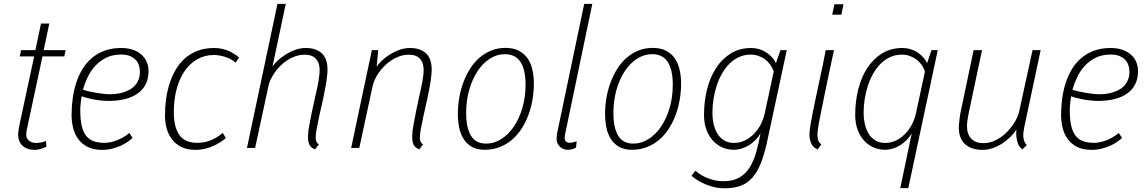

<svg xmlns="http://www.w3.org/2000/svg" viewBox="-20 -782 6050 1015"><path d="M240.7 -657.7 210.9 -517.1H327.1L319.8 -483.9H204.6L122.1 -98.1Q120.1 -90.3 119.4 -83.5Q118.7 -76.7 118.7 -70.8Q118.7 -58.1 123.5 -49.8Q128.4 -41.5 136 -36.1Q143.6 -30.8 152.3 -28.6Q161.1 -26.4 169.4 -26.4Q182.1 -26.4 195.3 -28.6Q208.5 -30.8 222.7 -36.6L225.6 -7.3Q223.1 -5.4 216.6 -2.4Q210 0.5 201.4 3.4Q192.9 6.3 183.1 8.3Q173.3 10.3 164.1 10.3Q122.6 10.3 99.1 -11.7Q75.7 -33.7 75.7 -72.3Q75.7 -78.1 76.9 -86.4Q78.1 -94.7 79.6 -103.8Q81.1 -112.8 83 -121.8Q85 -130.9 86.4 -138.2L160.6 -483.9H84.5L91.3 -517.1H167L196.8 -657.7Z M533.2 -26.9Q562 -26.9 597.2 -40Q632.3 -53.2 663.6 -79.1L680.7 -52.7Q669.4 -42.5 653.3 -31.2Q637.2 -20 616.7 -11Q596.2 -2 571.5 4.2Q546.9 10.3 519 10.3Q474.6 10.3 443.8 -5.1Q413.1 -20.5 394 -46.1Q375 -71.8 366.7 -105Q358.4 -138.2 358.4 -173.8Q358.4 -216.3 364 -259.3Q369.6 -302.2 382.1 -341.6Q394.5 -380.9 414.8 -415Q435.1 -449.2 464.4 -474.4Q493.7 -499.5 532.5 -513.9Q571.3 -528.3 621.1 -528.3Q653.3 -528.3 679.9 -519.8Q706.5 -511.2 725.6 -495.1Q744.6 -479 754.9 -456.3Q765.1 -433.6 765.1 -405.3Q765.1 -365.2 749.8 -335.7Q734.4 -306.2 706.5 -286.9Q678.7 -267.6 639.9 -258.1Q601.1 -248.5 554.7 -248.5Q530.8 -248.5 507.3 -251.5Q483.9 -254.4 464.6 -258.5Q445.3 -262.7 431.2 -266.6Q417 -270.5 411.6 -272.9Q410.2 -265.1 408.9 -255.4Q407.7 -245.6 406.5 -235.6Q405.3 -225.6 404.8 -216.3Q404.3 -207 404.3 -200.2Q404.3 -150.9 411.9 -117.7Q419.4 -84.5 435.3 -64.2Q451.2 -43.9 475.6 -35.4Q500 -26.9 533.2 -26.9ZM621.1 -493.7Q574.2 -493.7 539.8 -476.1Q505.4 -458.5 481.4 -431.4Q457.5 -404.3 442.4 -371.6Q427.2 -338.9 418.5 -308.6Q425.8 -304.7 443.4 -300.5Q460.9 -296.4 482.2 -292.5Q503.4 -288.6 524.9 -286.1Q546.4 -283.7 561 -283.7Q575.7 -283.7 593.3 -285.6Q610.8 -287.6 628.4 -292.7Q646 -297.9 662.6 -306.4Q679.2 -314.9 691.9 -328.4Q704.6 -341.8 712.2 -360.1Q719.7 -378.4 719.7 -402.8Q719.7 -418.9 714.8 -435.3Q710 -451.7 698.2 -464.6Q686.5 -477.5 667.7 -485.6Q648.9 -493.7 621.1 -493.7Z M1023.9 -26.9Q1059.1 -26.9 1092.8 -39.8Q1126.5 -52.7 1157.2 -79.6L1174.3 -52.2Q1162.6 -42.5 1146.5 -31.7Q1130.4 -21 1109.9 -11.5Q1089.4 -2 1064.9 4.2Q1040.5 10.3 1012.7 10.3Q970.2 10.3 939.7 -4.6Q909.2 -19.5 889.9 -44.4Q870.6 -69.3 861.3 -102.1Q852.1 -134.8 852.1 -170.4Q852.1 -212.9 857.7 -256.1Q863.3 -299.3 876 -339.1Q888.7 -378.9 908.7 -413.3Q928.7 -447.8 957.5 -473.4Q986.3 -499 1024.9 -513.7Q1063.5 -528.3 1112.3 -528.3Q1135.7 -528.3 1156 -523.4Q1176.3 -518.6 1192.6 -511Q1209 -503.4 1221.9 -494.6Q1234.9 -485.8 1243.7 -478L1225.6 -451.2Q1200.7 -471.7 1169.7 -481.4Q1138.7 -491.2 1110.8 -491.2Q1061.5 -491.2 1022.2 -468.5Q982.9 -445.8 955.6 -405.8Q928.2 -365.7 913.6 -310.5Q898.9 -255.4 898.9 -190.9Q898.9 -143.1 908.2 -111.6Q917.5 -80.1 933.8 -61.3Q950.2 -42.5 973.1 -34.7Q996.1 -26.9 1023.9 -26.9Z M1608.4 -65.4Q1608.9 -85.9 1614.7 -118.4Q1620.6 -150.9 1628.2 -187.5Q1635.7 -224.1 1644 -260.3Q1652.3 -296.4 1658.2 -323.7Q1662.1 -340.8 1663.3 -350.8Q1664.6 -360.8 1666.5 -372.6Q1669.9 -393.6 1669.7 -414.8Q1669.4 -436 1661.6 -453.4Q1653.8 -470.7 1637.2 -481.7Q1620.6 -492.7 1590.8 -492.7Q1564.5 -492.7 1541 -484.4Q1517.6 -476.1 1497.3 -462.6Q1477.1 -449.2 1460.2 -431.9Q1443.4 -414.6 1430.9 -396.5Q1418.5 -378.4 1410.6 -361.1Q1402.8 -343.8 1399.9 -330.6L1328.6 0H1285.6L1446.8 -761.7H1490.7L1420.4 -429.7Q1429.7 -444.3 1447.8 -461.4Q1465.8 -478.5 1489.3 -493.4Q1512.7 -508.3 1540 -518.3Q1567.4 -528.3 1595.7 -528.3Q1629.9 -528.3 1653.6 -518.1Q1677.2 -507.8 1690.9 -489.3Q1704.6 -470.7 1709 -443.8Q1713.4 -417 1709.5 -384.3Q1708.5 -376 1707.8 -369.9Q1707 -363.8 1706.3 -357.4Q1705.6 -351.1 1704.3 -343.8Q1703.1 -336.4 1701.2 -325.7Q1696.3 -298.3 1690.9 -272.7Q1685.5 -247.1 1679.7 -221.7Q1673.8 -196.3 1668.2 -170.9Q1662.6 -145.5 1657.7 -118.7Q1657.2 -115.7 1656 -109.9Q1654.8 -104 1653.6 -97.4Q1652.3 -90.8 1651.4 -84.7Q1650.4 -78.6 1650.4 -76.2Q1649.9 -66.4 1649.2 -58.3Q1648.4 -50.3 1649.7 -43.2Q1650.9 -36.1 1654.3 -30Q1657.7 -23.9 1665.5 -18.6L1645.5 7.8Q1638.7 4.4 1631.6 0.5Q1624.5 -3.4 1619.1 -11.2Q1613.8 -19 1610.6 -31.7Q1607.4 -44.4 1608.4 -65.4Z M2159.2 -65.4Q2159.7 -85.9 2165.3 -118.4Q2170.9 -150.9 2178.2 -187.5Q2185.5 -224.1 2193.6 -260.3Q2201.7 -296.4 2207.5 -323.7Q2211.4 -340.8 2212.9 -350.8Q2214.4 -360.8 2216.3 -372.6Q2219.7 -393.6 2219.5 -414.8Q2219.2 -436 2211.9 -453.4Q2204.6 -470.7 2188 -481.7Q2171.4 -492.7 2141.6 -492.7Q2115.2 -492.7 2091.8 -484.4Q2068.4 -476.1 2048.1 -462.6Q2027.8 -449.2 2011 -431.9Q1994.1 -414.6 1981.7 -396.5Q1969.2 -378.4 1961.4 -361.1Q1953.6 -343.8 1950.7 -330.6L1879.4 0H1836.4L1945.8 -517.1H1979.5L1971.2 -429.7Q1980.5 -444.3 1998.5 -461.4Q2016.6 -478.5 2040 -493.4Q2063.5 -508.3 2090.8 -518.3Q2118.2 -528.3 2146.5 -528.3Q2180.7 -528.3 2204.3 -518.1Q2228 -507.8 2241.7 -489.3Q2255.4 -470.7 2259.8 -443.8Q2264.2 -417 2260.3 -384.3Q2259.3 -376 2258.5 -369.9Q2257.8 -363.8 2257.1 -357.4Q2256.3 -351.1 2255.1 -343.8Q2253.9 -336.4 2252 -325.7Q2247.1 -298.3 2241.7 -272.7Q2236.3 -247.1 2230.5 -221.7Q2224.6 -196.3 2219 -170.9Q2213.4 -145.5 2208.5 -118.7Q2208 -115.7 2206.8 -109.9Q2205.6 -104 2204.3 -97.4Q2203.1 -90.8 2202.1 -84.7Q2201.2 -78.6 2201.2 -76.2Q2200.7 -66.4 2200 -58.3Q2199.2 -50.3 2200.4 -43.2Q2201.7 -36.1 2205.1 -30Q2208.5 -23.9 2216.3 -18.6L2196.3 7.8Q2189.5 4.4 2182.4 0.5Q2175.3 -3.4 2169.9 -11.2Q2164.6 -19 2161.4 -31.7Q2158.2 -44.4 2159.2 -65.4Z M2652.3 -528.8Q2694.8 -528.8 2723.6 -513.4Q2752.4 -498 2770 -471.9Q2787.6 -445.8 2794.9 -411.4Q2802.2 -377 2802.2 -339.4Q2802.2 -296.9 2794.9 -254.6Q2787.6 -212.4 2773.2 -173.6Q2758.8 -134.8 2737.1 -101.3Q2715.3 -67.9 2686.5 -43.2Q2657.7 -18.6 2621.6 -4.4Q2585.4 9.8 2542.5 9.8Q2502 9.8 2474.9 -5.6Q2447.8 -21 2431.2 -46.9Q2414.6 -72.8 2407.5 -107.2Q2400.4 -141.6 2400.4 -179.2Q2400.4 -221.2 2407.5 -263.7Q2414.6 -306.2 2429 -345Q2443.4 -383.8 2464.4 -417.5Q2485.4 -451.2 2513.4 -475.8Q2541.5 -500.5 2576.2 -514.6Q2610.8 -528.8 2652.3 -528.8ZM2444.3 -185.1Q2444.3 -106.4 2469.7 -64.7Q2495.1 -22.9 2549.3 -22.9Q2592.8 -22.9 2630.9 -47.4Q2668.9 -71.8 2697.3 -114Q2725.6 -156.2 2741.9 -212.9Q2758.3 -269.5 2758.3 -333.5Q2758.3 -495.6 2649.9 -495.6Q2606.4 -495.6 2568.8 -471.2Q2531.2 -446.8 2503.7 -404.5Q2476.1 -362.3 2460.2 -305.7Q2444.3 -249 2444.3 -185.1Z M3068.4 -761.7H3111.3L2970.2 -85.9Q2969.7 -83 2968.8 -78.6Q2967.8 -74.2 2967 -69.8Q2966.3 -65.4 2965.8 -61.8Q2965.3 -58.1 2965.3 -57.1Q2964.4 -40 2972.2 -33.7Q2980 -27.3 2991.2 -27.3Q3000 -27.3 3009.8 -29.5Q3019.5 -31.7 3028.8 -35.2L3024.9 -1.5Q3020.5 1 3009.5 5.4Q2998.5 9.8 2980 9.8Q2970.7 9.8 2960.7 6.3Q2950.7 2.9 2942.1 -4.4Q2933.6 -11.7 2928 -22.5Q2922.4 -33.2 2922.4 -47.9Q2922.4 -59.1 2924.3 -71Q2926.3 -83 2927.2 -87.4Z M3430.7 -528.8Q3473.1 -528.8 3502 -513.4Q3530.8 -498 3548.3 -471.9Q3565.9 -445.8 3573.2 -411.4Q3580.6 -377 3580.6 -339.4Q3580.6 -296.9 3573.2 -254.6Q3565.9 -212.4 3551.5 -173.6Q3537.1 -134.8 3515.4 -101.3Q3493.7 -67.9 3464.8 -43.2Q3436 -18.6 3399.9 -4.4Q3363.8 9.8 3320.8 9.8Q3280.3 9.8 3253.2 -5.6Q3226.1 -21 3209.5 -46.9Q3192.9 -72.8 3185.8 -107.2Q3178.7 -141.6 3178.7 -179.2Q3178.7 -221.2 3185.8 -263.7Q3192.9 -306.2 3207.3 -345Q3221.7 -383.8 3242.7 -417.5Q3263.7 -451.2 3291.7 -475.8Q3319.8 -500.5 3354.5 -514.6Q3389.2 -528.8 3430.7 -528.8ZM3222.7 -185.1Q3222.7 -106.4 3248 -64.7Q3273.4 -22.9 3327.6 -22.9Q3371.1 -22.9 3409.2 -47.4Q3447.3 -71.8 3475.6 -114Q3503.9 -156.2 3520.3 -212.9Q3536.6 -269.5 3536.6 -333.5Q3536.6 -495.6 3428.2 -495.6Q3384.8 -495.6 3347.2 -471.2Q3309.6 -446.8 3282 -404.5Q3254.4 -362.3 3238.5 -305.7Q3222.7 -249 3222.7 -185.1Z M3947.8 -493.2Q3915 -493.2 3887.5 -480.7Q3859.9 -468.3 3837.4 -446.3Q3814.9 -424.3 3797.9 -394.8Q3780.8 -365.2 3769.3 -330.8Q3757.8 -296.4 3752 -259Q3746.1 -221.7 3746.1 -184.1Q3746.1 -156.7 3752 -128.9Q3757.8 -101.1 3771 -78.1Q3784.2 -55.2 3806.2 -40.8Q3828.1 -26.4 3860.4 -26.4Q3891.1 -26.4 3918 -39.6Q3944.8 -52.7 3966.1 -74.7Q3987.3 -96.7 4002 -125Q4016.6 -153.3 4022.9 -183.6L4070.3 -403.8Q4063.5 -424.3 4051.5 -440.7Q4039.6 -457 4023.7 -468.8Q4007.8 -480.5 3988.5 -486.8Q3969.2 -493.2 3947.8 -493.2ZM3701.7 -174.3Q3701.7 -244.6 3717.5 -308.6Q3733.4 -372.6 3764.9 -421.4Q3796.4 -470.2 3843 -499.3Q3889.6 -528.3 3951.2 -528.3Q3972.7 -528.3 3992.7 -522.5Q4012.7 -516.6 4029.5 -505.9Q4046.4 -495.1 4059.8 -480.7Q4073.2 -466.3 4082 -448.7L4106 -517.1H4139.2L4035.2 -32.7Q4021 32.7 4002.7 79.3Q3984.4 126 3958.5 155.8Q3932.6 185.5 3896.7 199.5Q3860.8 213.4 3811 213.4Q3775.9 213.4 3746.1 204.8Q3716.3 196.3 3693.6 185.3Q3670.9 174.3 3656 163.3Q3641.1 152.3 3635.7 147.5L3655.8 120.6Q3661.6 125.5 3674.1 134.8Q3686.5 144 3705.6 153.1Q3724.6 162.1 3749.5 168.9Q3774.4 175.8 3805.2 175.8Q3855 175.8 3887.7 157Q3920.4 138.2 3942.1 104.5Q3963.9 70.8 3977.1 24.4Q3990.2 -22 4000.5 -77.1Q3989.7 -58.1 3974.1 -42.2Q3958.5 -26.4 3939.9 -14.6Q3921.4 -2.9 3900.6 3.4Q3879.9 9.8 3859.4 9.8Q3826.7 9.8 3798.1 -2.9Q3769.5 -15.6 3748 -39.3Q3726.6 -63 3714.1 -97.2Q3701.7 -131.3 3701.7 -174.3Z M4304.7 -105.5Q4301.8 -85 4301.8 -82Q4301.8 -76.2 4301.5 -67.9Q4301.3 -59.6 4302.7 -50.8Q4304.2 -42 4308.6 -33.4Q4313 -24.9 4322.3 -18.6L4302.2 8.3Q4296.9 5.4 4289.1 0.7Q4281.2 -3.9 4274.2 -13.9Q4267.1 -23.9 4262.5 -40.5Q4257.8 -57.1 4259.8 -84Q4260.7 -100.1 4265.6 -128.2Q4270.5 -156.2 4277.6 -192.1Q4284.7 -228 4293.5 -269.3Q4302.2 -310.5 4311.5 -353.3Q4320.8 -396 4329.6 -438Q4338.4 -480 4345.2 -517.1H4388.7Q4373 -443.8 4361.1 -387.2Q4349.1 -330.6 4340.3 -287.4Q4331.5 -244.1 4325.2 -213.1Q4318.8 -182.1 4314.7 -160.9Q4310.5 -139.6 4308.1 -126.5Q4305.7 -113.3 4304.7 -105.5ZM4427.7 -704.6H4379.4L4391.1 -759.3H4439Z M4747.1 -493.2Q4714.4 -493.2 4686.8 -480.7Q4659.2 -468.3 4636.7 -446.3Q4614.3 -424.3 4597.2 -394.8Q4580.1 -365.2 4568.6 -330.8Q4557.1 -296.4 4551.3 -259Q4545.4 -221.7 4545.4 -184.1Q4545.4 -156.7 4551.3 -128.9Q4557.1 -101.1 4570.3 -78.1Q4583.5 -55.2 4605.5 -40.8Q4627.4 -26.4 4659.7 -26.4Q4690.4 -26.4 4717.3 -39.6Q4744.1 -52.7 4765.4 -74.7Q4786.6 -96.7 4801.3 -125Q4815.9 -153.3 4822.3 -183.6L4869.6 -403.8Q4862.8 -424.3 4850.8 -440.7Q4838.9 -457 4823 -468.8Q4807.1 -480.5 4787.8 -486.8Q4768.6 -493.2 4747.1 -493.2ZM4501 -174.3Q4501 -244.6 4516.8 -308.6Q4532.7 -372.6 4564.2 -421.4Q4595.7 -470.2 4642.3 -499.3Q4689 -528.3 4750.5 -528.3Q4772 -528.3 4792 -522.5Q4812 -516.6 4828.9 -505.9Q4845.7 -495.1 4859.1 -480.7Q4872.6 -466.3 4881.3 -448.7L4904.3 -517.1H4937.5L4781.7 212.4H4739.3L4799.8 -77.1Q4789.1 -58.1 4773.4 -42.2Q4757.8 -26.4 4739.3 -14.6Q4720.7 -2.9 4700 3.4Q4679.2 9.8 4658.7 9.8Q4626 9.8 4597.4 -2.9Q4568.8 -15.6 4547.4 -39.3Q4525.9 -63 4513.4 -97.2Q4501 -131.3 4501 -174.3Z M5353 -96.2Q5340.3 -77.1 5321.5 -58.3Q5302.7 -39.6 5279.3 -24.2Q5255.9 -8.8 5229 0.7Q5202.1 10.3 5173.8 10.3Q5139.6 10.3 5114.5 0.2Q5089.4 -9.8 5073.7 -28.3Q5058.1 -46.9 5052.2 -73.2Q5046.4 -99.6 5050.3 -132.8Q5051.3 -140.6 5052 -147Q5052.7 -153.3 5053.5 -159.7Q5054.2 -166 5055.4 -173.3Q5056.6 -180.7 5058.6 -191.4L5127 -517.1H5171.4L5103 -193.4Q5099.1 -176.3 5097.7 -166.3Q5096.2 -156.2 5094.2 -144.5Q5090.8 -123.5 5092.5 -102.3Q5094.2 -81.1 5103.5 -64Q5112.8 -46.9 5130.9 -36.1Q5148.9 -25.4 5178.7 -25.4Q5204.6 -25.4 5228 -34.2Q5251.5 -43 5271.5 -57.1Q5291.5 -71.3 5308.1 -89.1Q5324.7 -106.9 5336.9 -125.2Q5349.1 -143.6 5356.7 -160.6Q5364.3 -177.7 5367.2 -189.9L5438.5 -517.1H5481.4L5394.5 -108.4L5390.6 -82.5Q5389.2 -72.8 5389.6 -63Q5390.1 -53.2 5392.3 -44.2Q5394.5 -35.2 5398.4 -27.6Q5402.3 -20 5408.2 -15.1L5385.7 7.3Q5378.4 3.9 5371.8 -4.4Q5365.2 -12.7 5360.4 -25.6Q5355.5 -38.6 5353.3 -56.2Q5351.1 -73.7 5353 -96.2Z M5764.2 -26.9Q5793 -26.9 5828.1 -40Q5863.3 -53.2 5894.5 -79.1L5911.6 -52.7Q5900.4 -42.5 5884.3 -31.2Q5868.2 -20 5847.7 -11Q5827.1 -2 5802.5 4.2Q5777.8 10.3 5750 10.3Q5705.6 10.3 5674.8 -5.1Q5644 -20.5 5625 -46.1Q5606 -71.8 5597.7 -105Q5589.4 -138.2 5589.4 -173.8Q5589.4 -216.3 5595 -259.3Q5600.6 -302.2 5613 -341.6Q5625.5 -380.9 5645.8 -415Q5666 -449.2 5695.3 -474.4Q5724.6 -499.5 5763.4 -513.9Q5802.2 -528.3 5852.1 -528.3Q5884.3 -528.3 5910.9 -519.8Q5937.5 -511.2 5956.5 -495.1Q5975.6 -479 5985.8 -456.3Q5996.1 -433.6 5996.1 -405.3Q5996.1 -365.2 5980.7 -335.7Q5965.3 -306.2 5937.5 -286.9Q5909.7 -267.6 5870.8 -258.1Q5832 -248.5 5785.6 -248.5Q5761.7 -248.5 5738.3 -251.5Q5714.8 -254.4 5695.6 -258.5Q5676.3 -262.7 5662.1 -266.6Q5647.9 -270.5 5642.6 -272.9Q5641.1 -265.1 5639.9 -255.4Q5638.7 -245.6 5637.5 -235.6Q5636.2 -225.6 5635.7 -216.3Q5635.3 -207 5635.3 -200.2Q5635.3 -150.9 5642.8 -117.7Q5650.4 -84.5 5666.3 -64.2Q5682.1 -43.9 5706.5 -35.4Q5731 -26.9 5764.2 -26.9ZM5852.1 -493.7Q5805.2 -493.7 5770.8 -476.1Q5736.3 -458.5 5712.4 -431.4Q5688.5 -404.3 5673.3 -371.6Q5658.2 -338.9 5649.4 -308.6Q5656.7 -304.7 5674.3 -300.5Q5691.9 -296.4 5713.1 -292.5Q5734.4 -288.6 5755.9 -286.1Q5777.3 -283.7 5792 -283.7Q5806.6 -283.7 5824.2 -285.6Q5841.8 -287.6 5859.4 -292.7Q5877 -297.9 5893.6 -306.4Q5910.2 -314.9 5922.9 -328.4Q5935.5 -341.8 5943.1 -360.1Q5950.7 -378.4 5950.7 -402.8Q5950.7 -418.9 5945.8 -435.3Q5940.9 -451.7 5929.2 -464.6Q5917.5 -477.5 5898.7 -485.6Q5879.9 -493.7 5852.1 -493.7Z"/></svg>

Font: Ufes Sans Thin
Style: Italic
Weight: 100
Designer: Ricardo Esteves & Thais Bronze
Foundry: ProDesignUfes - Ricardo Esteves, Thais Bronze
Version: Version 2.0